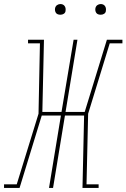

<svg xmlns="http://www.w3.org/2000/svg" viewBox="-59 -932 627 952"><path d="M-39 0V-18H24L132 -368L139 -717H80V-735H159L151 -377H246L306 -735H325L266 -377H361L471 -735H548V-717H485L378 -368L370 -18H430V0H350L358 -359H263L204 0H184L243 -359H148L38 0ZM440 -859Q434 -859 428 -861Q422 -863 418.5 -868Q415 -873 414 -879Q413 -885 414 -891Q415 -896 417.5 -900Q420 -904 423.5 -906.5Q427 -909 431.5 -910.5Q436 -912 440 -912Q447 -912 452.5 -909.5Q458 -907 461.5 -902Q465 -897 466 -891Q467 -885 466 -879Q466 -874 463.5 -870Q461 -866 457 -863.5Q453 -861 449 -860Q445 -859 440 -859ZM240 -859Q234 -859 228 -861Q222 -863 218.5 -868Q215 -873 214 -879Q213 -885 214 -891Q215 -896 217.5 -900Q220 -904 223.5 -906.5Q227 -909 231.5 -910.5Q236 -912 240 -912Q247 -912 252.5 -909.5Q258 -907 261.5 -902Q265 -897 266 -891Q267 -885 266 -879Q266 -874 263.5 -870Q261 -866 257 -863.5Q253 -861 249 -860Q245 -859 240 -859Z"/></svg>

Font: Iosevka Slab Thin Oblique
Style: Regular
Weight: 100
Italic angle: -9°
Monospace: yes
Designer: Belleve Invis
Foundry: Belleve Invis
Version: Version 11.1.0; ttfautohint (v1.8.3)